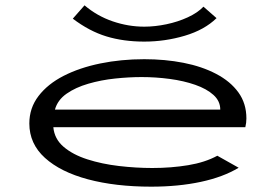

<svg xmlns="http://www.w3.org/2000/svg" viewBox="-20 -690 1040 720"><path d="M547 10Q413 10 310 -17.5Q207 -45 148.5 -98Q90 -151 90 -227Q90 -285 124.5 -330Q159 -375 218.5 -405.5Q278 -436 356 -452Q434 -468 521 -468Q599 -468 668 -454.5Q737 -441 790.5 -413Q844 -385 874 -343.5Q904 -302 904 -246Q904 -238 903 -229.5Q902 -221 900 -213H180Q184 -169 218.5 -139.5Q253 -110 307.5 -92.5Q362 -75 426 -67.5Q490 -60 551 -60Q622 -60 685.5 -70.5Q749 -81 795 -106L875 -61Q817 -26 733 -8Q649 10 547 10ZM186 -279H806Q806 -311 780.5 -334Q755 -357 712 -372Q669 -387 616.5 -394Q564 -401 511 -401Q464 -401 411.5 -395.5Q359 -390 311 -376Q263 -362 229.5 -338.5Q196 -315 186 -279ZM743 -665 792 -622Q747 -578 673 -556Q599 -534 521 -534Q443 -534 379 -553.5Q315 -573 253 -620L297 -670Q344 -630 402.5 -610Q461 -590 521 -590Q561 -590 604 -599Q647 -608 684 -625Q721 -642 743 -665Z"/></svg>

Font: Inconsolata UltraExpanded
Style: Regular
Weight: 400
Width: 9
Monospace: yes
Designer: Raph Levien, Cyreal, Brenton Simpson
Foundry: Raph Levien, Cyreal, Google
Version: Version 3.000; ttfautohint (v1.8.2.53-6de2)